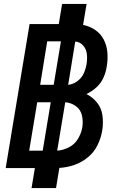

<svg xmlns="http://www.w3.org/2000/svg" viewBox="-20 -858 616 980"><path d="M141 102H266L283 -1Q321 -3 359 -16Q397 -29 429 -55.5Q461 -82 478.5 -118.5Q496 -155 502 -193Q508 -231 503 -268.5Q498 -306 475.5 -334Q453 -362 421 -378Q449 -391 472.5 -412.5Q496 -434 508.5 -462.5Q521 -491 525 -520Q531 -556 528 -591Q525 -626 509.5 -656Q494 -686 466 -705Q438 -724 404 -731L422 -838H297L280 -735H131L9 0H158ZM185 -425 221 -647H291L254 -425ZM328 -425 364 -646Q389 -644 405 -625Q421 -606 423.5 -581.5Q426 -557 422 -532Q418 -507 407.5 -483.5Q397 -460 374.5 -443.5Q352 -427 328 -425ZM129 -89 170 -336H239L198 -89ZM272 -89 313 -336Q343 -334 367.5 -316Q392 -298 398.5 -268Q405 -238 400 -207Q395 -178 378 -149.5Q361 -121 331.5 -106Q302 -91 272 -89Z"/></svg>

Font: Iosevka Sparkle Oblique
Style: Bold
Weight: 700
Italic angle: -9°
Designer: Belleve Invis
Foundry: Belleve Invis
Version: Version 4.5.0; ttfautohint (v1.8.3)